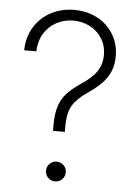

<svg xmlns="http://www.w3.org/2000/svg" viewBox="-52 -757 564 803"><g transform="rotate(5 229.5 -356.0)"><path d="M283.2 -412.1Q327.1 -440.9 347.2 -470.9Q367.2 -501 367.2 -540Q367.2 -578.1 348.6 -608.2Q330.1 -638.2 298.3 -655Q266.6 -671.9 227.5 -671.9Q189 -671.9 156.7 -654.5Q124.5 -637.2 105 -605.2Q85.4 -573.2 84 -530.3H33.2Q34.2 -585 59.8 -627.4Q85.4 -669.9 129.6 -693.4Q173.8 -716.8 227.5 -716.8Q281.7 -716.8 325 -693.8Q368.2 -670.9 392.6 -630.1Q417 -589.4 417 -538.1Q417 -488.8 393.1 -451.7Q369.1 -414.6 316.4 -378.9Q284.2 -356.9 266.4 -337.2Q248.5 -317.4 240.7 -293.2Q232.9 -269 232.4 -234.4V-205.1H182.6V-234.4Q183.1 -280.3 193.6 -311Q204.1 -341.8 225.3 -364.7Q246.6 -387.7 283.2 -412.1ZM168 -37.1Q168 -54.2 180.2 -66.2Q192.4 -78.1 209 -78.1Q226.6 -78.1 238.8 -66.2Q251 -54.2 251 -37.1Q251 -19.5 238.8 -7.3Q226.6 4.9 209 4.9Q191.9 4.9 179.9 -7.3Q168 -19.5 168 -37.1Z"/></g></svg>

Font: Pretendard JP ExtraLight
Style: Regular
Weight: 200
Designer: Base glyphs from Inter by Rasmus Andersson; Hangeul glyphs from Noto Sans CJK(Source Han Sans) by Jang Soo-young and Kan
Foundry: Kil Hyung-jin
Version: Version 1.309